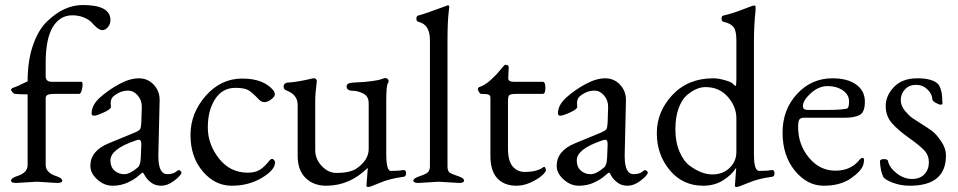

<svg xmlns="http://www.w3.org/2000/svg" viewBox="-20 -726 3819 765"><path d="M208 3 127 -2 44 3Q24 3 24 -6.5Q24 -16 47 -24Q90 -37 90 -68V-350Q59 -350 38 -352Q35 -353 29.5 -359Q24 -365 24 -368.5Q24 -372 31 -376Q46 -380 90 -402Q90 -484 111.5 -546Q133 -608 168 -641Q235 -706 310 -706Q420 -706 420 -646Q420 -630 410 -618Q400 -606 389 -606Q378 -606 367 -615Q356 -624 346 -635.5Q336 -647 315 -656Q294 -665 268 -665Q219 -665 190.5 -618.5Q162 -572 162 -475V-422Q162 -400 187 -400H305Q309 -400 309 -388.5Q309 -377 305 -364.5Q301 -352 296 -352H202Q177 -352 169.5 -348Q162 -344 162 -335V-68Q163 -37 205 -24Q228 -16 228 -6.5Q228 3 208 3Z M420 -87Q420 -61 436 -46.5Q452 -32 475 -32Q498 -32 529 -59Q540 -68 541 -99L543 -148Q544 -169 534 -169Q527 -169 520 -166Q420 -132 420 -87ZM421 -314 422 -300Q422 -291 393.5 -278Q365 -265 355 -265Q345 -265 345 -274Q345 -308 379.5 -338.5Q414 -369 456 -391.5Q498 -414 533.5 -414Q569 -414 593 -388Q617 -362 616 -325L611 -109V-103Q611 -32 647 -32Q672 -32 687 -46Q691 -50 697 -46.5Q703 -43 703 -37V-36Q697 -23 672 -4.5Q647 14 622.5 14Q598 14 581.5 1Q565 -12 558 -25Q551 -38 549 -38Q545 -38 531 -25Q517 -12 489.5 1Q462 14 428.5 14Q395 14 367.5 -11Q340 -36 340 -65Q340 -125 413 -155L515 -197Q534 -205 538 -211Q542 -217 543 -237L545 -299V-301Q545 -327 528.5 -346Q512 -365 490.5 -365Q469 -365 450 -354.5Q431 -344 426 -335Q421 -326 421 -314Z M1012 -329Q985 -358 969 -367Q953 -376 918 -376Q866 -376 837 -331Q808 -286 808 -218.5Q808 -151 852.5 -94.5Q897 -38 967 -38Q997 -38 1015.5 -49.5Q1034 -61 1055 -88Q1060 -93 1064 -93Q1068 -93 1072 -88.5Q1076 -84 1076 -79Q1076 -49 1023.5 -17.5Q971 14 903.5 14Q836 14 787.5 -43.5Q739 -101 739 -188Q739 -275 799.5 -344Q860 -413 945.5 -413Q1031 -413 1070 -365Q1075 -358 1075 -349.5Q1075 -341 1060.5 -330Q1046 -319 1034 -319Q1022 -319 1012 -329Z M1440 15 1445 -51V-57Q1373 14 1280 14Q1229 14 1197.5 -17Q1166 -48 1166 -105V-308Q1166 -348 1123 -365Q1110 -369 1110 -381.5Q1110 -394 1125 -397Q1160 -398 1228 -414Q1235 -415 1239 -411Q1243 -407 1242 -400Q1236 -354 1236 -323V-128Q1236 -92 1262 -64.5Q1288 -37 1320 -37Q1378 -37 1404 -57Q1449 -90 1449 -132V-315Q1449 -342 1428 -353Q1407 -364 1384 -364.5Q1361 -365 1361 -382Q1361 -390 1369.5 -393.5Q1378 -397 1396 -397.5Q1414 -398 1432 -399.5Q1450 -401 1463 -403Q1476 -405 1481 -406Q1487 -406 1513 -415H1515Q1522 -415 1526.5 -409Q1531 -403 1525 -393Q1519 -383 1519 -326V-114Q1519 -45 1537 -45Q1568 -45 1583 -48Q1598 -51 1598 -36Q1598 -21 1584 -21Q1532 -14 1493.5 2.5Q1455 19 1447.5 19Q1440 19 1440 15Z M1809 3 1728 -2 1647 3Q1627 3 1627 -6.5Q1627 -16 1655 -25Q1683 -34 1688 -43.5Q1693 -53 1693 -62V-566Q1693 -629 1647 -639Q1639 -641 1639 -651.5Q1639 -662 1646 -664Q1671 -670 1762 -704H1763L1764 -705Q1770 -705 1770 -698Q1770 -695 1768 -680Q1763 -641 1763 -562V-62Q1763 -42 1775 -36Q1788 -30 1808.5 -23Q1829 -16 1829 -6.5Q1829 3 1809 3Z M2038 14Q1989 14 1961.5 -15.5Q1934 -45 1934 -105V-337Q1934 -346 1926.5 -349Q1919 -352 1896 -352Q1893 -352 1888.5 -359.5Q1884 -367 1884 -371.5Q1884 -376 1889 -379Q1912 -386 1936 -408Q1960 -430 1975 -449Q1990 -468 1993 -468Q2007 -468 2007 -458L2005 -414Q2005 -400 2029 -400H2143Q2153 -400 2153 -376Q2153 -352 2143 -352H2044Q2017 -352 2010.5 -348Q2004 -344 2004 -324V-135Q2004 -84 2023 -62.5Q2042 -41 2070 -41Q2120 -41 2145 -60Q2149 -63 2152 -58.5Q2155 -54 2155 -47.5Q2155 -41 2139 -26.5Q2123 -12 2094.5 1Q2066 14 2038 14Z M2278 -87Q2278 -61 2294 -46.5Q2310 -32 2333 -32Q2356 -32 2387 -59Q2398 -68 2399 -99L2401 -148Q2402 -169 2392 -169Q2385 -169 2378 -166Q2278 -132 2278 -87ZM2279 -314 2280 -300Q2280 -291 2251.5 -278Q2223 -265 2213 -265Q2203 -265 2203 -274Q2203 -308 2237.5 -338.5Q2272 -369 2314 -391.5Q2356 -414 2391.5 -414Q2427 -414 2451 -388Q2475 -362 2474 -325L2469 -109V-103Q2469 -32 2505 -32Q2530 -32 2545 -46Q2549 -50 2555 -46.5Q2561 -43 2561 -37V-36Q2555 -23 2530 -4.5Q2505 14 2480.5 14Q2456 14 2439.5 1Q2423 -12 2416 -25Q2409 -38 2407 -38Q2403 -38 2389 -25Q2375 -12 2347.5 1Q2320 14 2286.5 14Q2253 14 2225.5 -11Q2198 -36 2198 -65Q2198 -125 2271 -155L2373 -197Q2392 -205 2396 -211Q2400 -217 2401 -237L2403 -299V-301Q2403 -327 2386.5 -346Q2370 -365 2348.5 -365Q2327 -365 2308 -354.5Q2289 -344 2284 -335Q2279 -326 2279 -314Z M2908 15 2913 -51V-57Q2895 -29 2861 -7.5Q2827 14 2782 14Q2700 14 2648.5 -48Q2597 -110 2597 -195.5Q2597 -281 2659 -347.5Q2721 -414 2822 -414Q2842 -414 2868.5 -406.5Q2895 -399 2901 -391.5Q2907 -384 2910.5 -384Q2914 -384 2914 -408V-566Q2914 -604 2902.5 -618.5Q2891 -633 2863 -639Q2855 -641 2855 -652Q2855 -663 2862 -664Q2901 -673 2940 -688.5Q2979 -704 2984.5 -704Q2990 -704 2990.5 -699.5Q2991 -695 2990 -680Q2984 -623 2984 -562V-110Q2984 -45 3005 -45Q3036 -45 3051 -48Q3066 -51 3066 -36Q3066 -21 3052 -21Q3000 -14 2961.5 2.5Q2923 19 2915.5 19Q2908 19 2908 15ZM2791 -379Q2755 -379 2717 -347Q2697 -330 2684 -295Q2671 -260 2671 -210Q2671 -160 2687.5 -121.5Q2704 -83 2729 -65Q2776 -31 2818 -31Q2860 -31 2887 -57Q2914 -83 2914 -120V-255Q2914 -301 2880 -340Q2846 -379 2791 -379Z M3297 -414Q3357 -414 3391.5 -389Q3426 -364 3426 -321Q3426 -278 3404.5 -267.5Q3383 -257 3349 -257H3185Q3171 -257 3165.5 -250.5Q3160 -244 3160 -220Q3160 -150 3203 -98Q3246 -46 3308.5 -46Q3371 -46 3405 -90Q3412 -97 3416 -97Q3427 -97 3420 -71Q3413 -45 3370.5 -15.5Q3328 14 3262 14Q3196 14 3147 -46Q3098 -106 3098 -197.5Q3098 -289 3155.5 -351.5Q3213 -414 3297 -414ZM3179 -303Q3179 -288 3198 -288H3280Q3327 -288 3353 -293Q3363 -294 3363 -321.5Q3363 -349 3338 -366Q3313 -383 3277.5 -383Q3242 -383 3210.5 -354.5Q3179 -326 3179 -303Z M3695 -330Q3694 -352 3675 -370Q3656 -388 3629.5 -388Q3603 -388 3586 -370Q3569 -352 3569 -328Q3569 -304 3586 -284Q3603 -264 3615.5 -255.5Q3628 -247 3653.5 -231Q3679 -215 3694 -204Q3709 -193 3729 -164.5Q3749 -136 3749 -106Q3749 14 3605 14Q3568 14 3536 1.5Q3504 -11 3499 -22Q3488 -45 3486 -83Q3486 -92 3501.5 -92Q3517 -92 3518 -85Q3523 -59 3552 -36Q3581 -13 3613.5 -13Q3646 -13 3663.5 -32Q3681 -51 3681 -79Q3681 -107 3663 -126.5Q3645 -146 3602.5 -176Q3560 -206 3534.5 -234.5Q3509 -263 3509 -304Q3509 -345 3542 -379.5Q3575 -414 3635 -414Q3695 -414 3718 -391Q3735 -370 3735 -313Q3735 -309 3728 -309Q3721 -309 3708 -316.5Q3695 -324 3695 -330Z"/></svg>

Font: EB Garamond
Style: Regular
Weight: 400
Version: Version 0.012